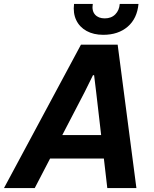

<svg xmlns="http://www.w3.org/2000/svg" viewBox="-59 -956 785 976"><path d="M-38.7 0 352.6 -729H539.1L634.4 0H486.4L429.9 -487.3L419.4 -573.6H413.6L371.6 -488.7L117.6 0ZM182.4 -150 240.7 -269.4H470.4L482.1 -150ZM465.7 -779Q416.7 -779 381.1 -798.6Q345.4 -818.3 328.5 -853.7Q311.6 -889.1 317.4 -936.1H412.7Q406.9 -901.3 424 -881.9Q441.1 -862.6 473.4 -862.6Q506.9 -862.6 527.1 -883.1Q547.3 -903.6 549.7 -936.1H645Q638.1 -861.7 590.1 -820.4Q542 -779 465.7 -779Z"/></svg>

Font: Mona Sans
Style: Italic
Weight: 200
Italic angle: -11.6951°
Designer: Deni Anggara
Foundry: GitHub
Version: Version 2.000